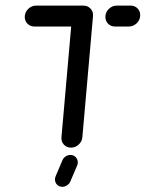

<svg xmlns="http://www.w3.org/2000/svg" viewBox="-20 -539 532 701"><path d="M319.6 -480.7 280.7 -38.1Q279.3 -22.2 267.2 -11.1Q255.2 0 239.3 0Q223.3 0 213.1 -11.1Q203 -22.2 204.4 -38.1L243.3 -480.7ZM70.4 -477Q70.4 -494.1 82.8 -506.3Q95.2 -518.5 111.9 -518.5H284.4Q299.3 -518.5 309.4 -508.7Q319.6 -498.9 319.6 -484.4Q319.6 -467.4 307.2 -454.8Q294.8 -442.2 277.8 -442.2H105.6Q90.7 -442.2 80.6 -452.2Q70.4 -462.2 70.4 -477ZM364.8 -477Q364.8 -494.1 377.2 -506.3Q389.6 -518.5 406.3 -518.5H457Q471.9 -518.5 481.9 -508.5Q491.9 -498.5 491.9 -483.7Q491.9 -466.7 479.4 -454.4Q467 -442.2 450.4 -442.2H399.6Q384.8 -442.2 374.8 -452.2Q364.8 -462.2 364.8 -477ZM180.7 115.9Q180.7 110.4 183 104.8L207.4 47.4Q210.7 38.5 218.9 32.6Q227 26.7 237 26.7Q248.5 26.7 256.3 34.6Q264.1 42.6 264.1 53.7Q264.1 59.3 261.9 64.8L237.4 122.2Q234.1 131.1 225.7 137Q217.4 143 207.8 143Q195.9 143 188.3 135.2Q180.7 127.4 180.7 115.9Z"/></svg>

Font: 26F Galaxy Sans
Style: Bold Italic
Weight: 700
Italic angle: -5°
Designer: C₂₉H₂₅N₃O₅
Version: Version 1.200